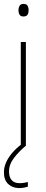

<svg xmlns="http://www.w3.org/2000/svg" viewBox="-21 -742 237 979"><path d="M111 -528V0H85V-528ZM99 -722Q115 -722 120 -712Q125 -702 125 -690Q125 -676 119.5 -667Q114 -658 98 -658Q84 -658 78.5 -667.5Q73 -677 73 -690Q73 -702 78.5 -712Q84 -722 99 -722ZM25 133Q25 161 38.5 176.5Q52 192 79 192Q91 192 103 190Q115 188 121 186V210Q114 212 102.5 214.5Q91 217 77 217Q43 217 21 196.5Q-1 176 -1 137Q-1 112 9.5 87.5Q20 63 40.5 38.5Q61 14 93 -10L112 0Q76 30 50.5 63Q25 96 25 133Z"/></svg>

Font: Noto Sans Khmer SemiCondensed Thin
Style: Regular
Weight: 250
Width: 4
Designer: Danh Hong and the Monotype Design Team
Foundry: Monotype Imaging Inc.
Version: Version 2.004